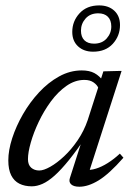

<svg xmlns="http://www.w3.org/2000/svg" viewBox="-20 -698 504 728"><path d="M245 -23 297 -185H310Q272 -129 241.8 -91.5Q211.5 -54 186.8 -32Q162 -10 141 -0.8Q120 8.5 100.5 8.5Q73.5 8.5 53.5 -1.5Q33.5 -11.5 22.5 -33.2Q11.5 -55 11.5 -90Q11.5 -128 26.2 -173.8Q41 -219.5 67 -264.8Q93 -310 128 -347.8Q163 -385.5 204.2 -408.2Q245.5 -431 290 -431Q319 -431 338 -420.8Q357 -410.5 372.5 -389.5L353.5 -363Q349 -375.5 335.2 -385.2Q321.5 -395 300 -395Q264.5 -395 232.2 -372.5Q200 -350 173.2 -313.8Q146.5 -277.5 127 -236.5Q107.5 -195.5 96.8 -157.8Q86 -120 86 -94.5Q86 -73 98.2 -62.2Q110.5 -51.5 129 -51.5Q145.5 -51.5 170.8 -65.8Q196 -80 223.2 -105.5Q250.5 -131 274.5 -166.2Q298.5 -201.5 312.5 -242.5L372 -427.5L431 -429H441L314.5 -36L306 -54.5Q322 -52 343.5 -58.5Q365 -65 388.5 -79.8Q412 -94.5 434.5 -115.5L448 -100Q394 -38.5 354.2 -14.2Q314.5 10 281 10Q259.5 10 249.8 1Q240 -8 245 -23ZM356 -677.5Q391.5 -677.5 413.2 -657.5Q435 -637.5 435 -603Q435 -562 407.8 -532Q380.5 -502 333 -502Q298 -502 276 -522.2Q254 -542.5 254 -577Q254 -617.5 281.5 -647.5Q309 -677.5 356 -677.5ZM336.5 -532.5Q367 -532.5 384.5 -552.2Q402 -572 402 -597.5Q402 -621.5 389 -634.5Q376 -647.5 352.5 -647.5Q322 -647.5 304.5 -627.8Q287 -608 287 -582Q287 -558 300 -545.2Q313 -532.5 336.5 -532.5Z"/></svg>

Font: Newsreader 20pt
Style: Italic
Weight: 400
Italic angle: -17°
Version: Version 1.003